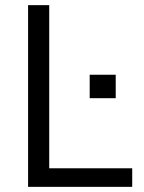

<svg xmlns="http://www.w3.org/2000/svg" viewBox="-20 -725 558 745"><path d="M89 0V-705H171V-72H493V0ZM328 -344V-435H429V-344Z"/></svg>

Font: Nunito Sans 10pt SemiCondensed
Style: Regular
Weight: 400
Width: 4
Designer: Vernon Adams
Foundry: Vernon Adams
Version: Version 3.101;gftools[0.9.27]